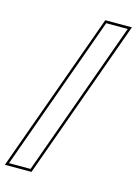

<svg xmlns="http://www.w3.org/2000/svg" viewBox="-199 -818 702 986"><g transform="rotate(15 152.0 -325.0)"><path d="M-71.5 100.5 234.5 -750H376L70 100.5ZM-53 87H61.5L357.5 -736.5H243Z"/></g></svg>

Font: Tourney Thin Thin
Style: Italic
Weight: 250
Italic angle: -12°
Version: Version 1.015